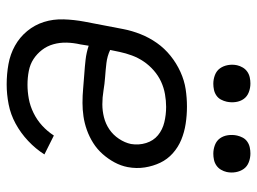

<svg xmlns="http://www.w3.org/2000/svg" viewBox="-120 -658 789 590"><g transform="rotate(90 275.0 -362.5)"><path d="M239 12Q207 12 176.5 6.5Q146 1 120 -13.5Q94 -28 75 -51Q56 -74 47 -102.5Q38 -131 39 -163Q40 -195 46 -227L69 -347Q74 -373 84.5 -399.5Q95 -426 111.5 -449.5Q128 -473 151 -491.5Q174 -510 200.5 -522Q227 -534 253.5 -538Q280 -542 307 -542Q334 -542 360 -538Q386 -534 409 -524.5Q432 -515 450.5 -498.5Q469 -482 479.5 -460Q490 -438 494 -412.5Q498 -387 493 -360Q489 -339 478.5 -319.5Q468 -300 453 -283Q438 -266 419 -254Q400 -242 379 -234.5Q358 -227 337 -224Q316 -221 296 -221Q273 -221 251.5 -223Q230 -225 207.5 -226.5Q185 -228 163 -230.5Q141 -233 120 -240L116 -215Q111 -193 110.5 -172Q110 -151 115.5 -131.5Q121 -112 133 -96.5Q145 -81 161 -70.5Q177 -60 197.5 -56Q218 -52 240 -52Q261 -52 283 -56Q305 -60 326.5 -70.5Q348 -81 365.5 -97Q383 -113 396 -133L454 -104Q437 -77 412.5 -54Q388 -31 359.5 -15.5Q331 0 300 6Q269 12 239 12ZM300 -282Q320 -282 340 -287Q360 -292 377 -303.5Q394 -315 406 -333Q418 -351 422 -370Q426 -394 419 -416.5Q412 -439 395 -453Q378 -467 355 -472.5Q332 -478 308 -478Q289 -478 269 -474.5Q249 -471 230.5 -462.5Q212 -454 196 -440Q180 -426 168.5 -409Q157 -392 150 -373Q143 -354 139 -335L133 -306Q152 -297 173.5 -294.5Q195 -292 216 -290.5Q237 -289 258 -285.5Q279 -282 300 -282ZM452 -623Q438 -623 425 -628Q412 -633 404.5 -643.5Q397 -654 395 -668Q393 -682 396 -696Q398 -705 402.5 -713.5Q407 -722 415 -727.5Q423 -733 432.5 -735Q442 -737 451 -737Q465 -737 478 -732Q491 -727 498.5 -716.5Q506 -706 508.5 -692Q511 -678 508 -664Q506 -655 501 -646.5Q496 -638 488 -632.5Q480 -627 470.5 -625Q461 -623 452 -623ZM237 -623Q223 -623 210 -628Q197 -633 189.5 -643.5Q182 -654 179.5 -668Q177 -682 180 -696Q182 -705 187 -713.5Q192 -722 200 -727.5Q208 -733 217.5 -735Q227 -737 236 -737Q250 -737 263 -732Q276 -727 283.5 -716.5Q291 -706 293 -692Q295 -678 292 -664Q290 -655 285.5 -646.5Q281 -638 273 -632.5Q265 -627 255.5 -625Q246 -623 237 -623Z"/></g></svg>

Font: Lode
Style: Italic
Weight: 400
Italic angle: -11°
Monospace: yes
Designer: Belleve Invis
Foundry: Belleve Invis
Version: Version 29.2.0; ttfautohint (v1.8.3)